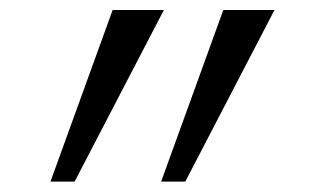

<svg xmlns="http://www.w3.org/2000/svg" viewBox="-20 -713 626 377"><path d="M79.1 -356.4H126.5L301.8 -693.4H201.2ZM296.4 -356.4H343.8L519 -693.4H418.5Z"/></svg>

Font: Cascadia Code Light
Style: Regular
Weight: 300
Monospace: yes
Designer: Aaron Bell
Foundry: Saja Typeworks
Version: Version 2404.023